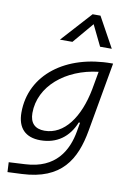

<svg xmlns="http://www.w3.org/2000/svg" viewBox="-108 -861 802 1161"><g transform="rotate(10 293.0 -280.5)"><path d="M22.5 234.4 110.4 230.5C351.1 219.7 430.2 85 462.4 -98.1L537.6 -522.5H528.3C251.5 -522.5 43 -370.1 43 -135.3C43 -40.5 92.3 10.3 184.1 10.3C285.2 10.3 357.4 -42.5 395 -135.7H402.8L393.6 -82.5C372.6 39.6 306.2 159.7 120.1 168.9L19.5 174.3ZM460 -458.5 443.8 -367.7V-368.2L440.4 -348.6C406.2 -170.4 319.8 -50.8 199.2 -50.8C140.1 -50.8 108.9 -83 108.9 -144C108.9 -308.1 260.3 -435.5 460 -458.5ZM412.1 -794.9H363.8L195.8 -609.4H272.5L380.4 -736.8L442.4 -609.4H514.2Z"/></g></svg>

Font: Cascadia Mono PL Light
Style: Italic
Weight: 300
Italic angle: -10°
Monospace: yes
Designer: Aaron Bell
Foundry: Saja Typeworks
Version: Version 2404.023